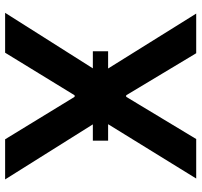

<svg xmlns="http://www.w3.org/2000/svg" viewBox="-38 -730 768 731"><g transform="rotate(90 345.5 -364.0)"><path d="M182.1 -727.5 342.3 -460.9H348.1L508.8 -727.5H659.2L434.6 -363.3L662.6 0H509.8L348.1 -264.6H342.3L180.2 0H28.3L258.3 -363.3L31.2 -727.5ZM174.8 -334V-392.1H515.1V-334Z"/></g></svg>

Font: Inter Semi Bold
Style: Regular
Weight: 600
Designer: Rasmus Andersson
Foundry: rsms
Version: Version 4.000;git-e0f93cc